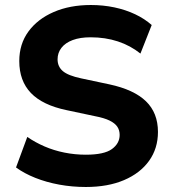

<svg xmlns="http://www.w3.org/2000/svg" viewBox="-20 -736 681 767"><path d="M323 11Q268 11 216.5 1.5Q165 -8 121 -25.5Q77 -43 44 -67L89 -189Q121 -167 158 -151Q195 -135 237 -126.5Q279 -118 323 -118Q396 -118 427 -140.5Q458 -163 458 -197Q458 -216 448.5 -230Q439 -244 417.5 -254.5Q396 -265 359 -272L246 -296Q150 -316 103.5 -364.5Q57 -413 57 -492Q57 -560 93.5 -610Q130 -660 194.5 -688Q259 -716 343 -716Q392 -716 437 -706.5Q482 -697 520 -679Q558 -661 586 -636L541 -522Q501 -554 451 -570.5Q401 -587 342 -587Q300 -587 270.5 -576Q241 -565 225.5 -545Q210 -525 210 -499Q210 -470 231 -452Q252 -434 304 -423L417 -399Q515 -378 563 -331.5Q611 -285 611 -209Q611 -143 575.5 -93.5Q540 -44 475.5 -16.5Q411 11 323 11Z"/></svg>

Font: Nunito Sans 12pt ExtraBold
Style: Regular
Weight: 800
Designer: Vernon Adams
Foundry: Vernon Adams
Version: Version 3.101;gftools[0.9.27]